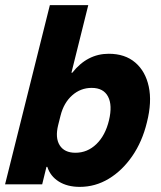

<svg xmlns="http://www.w3.org/2000/svg" viewBox="-24 -720 628 750"><path d="M287.5 10Q239.2 10 205.8 -10.8Q172.5 -31.7 160.8 -68.3H157.5L140.8 0H-4.2L170.8 -700H320.8L255 -435.8H258.3Q316.7 -510 400.8 -510Q464.2 -510 504.2 -475.8Q544.2 -441.7 557.1 -381.7Q570 -321.7 550 -242.5Q531.7 -166.7 492.5 -110Q453.3 -53.3 400.8 -21.7Q348.3 10 287.5 10ZM270.8 -123.3Q317.5 -123.3 352.5 -157.1Q387.5 -190.8 401.7 -250Q415.8 -309.2 397.9 -342.9Q380 -376.7 334.2 -376.7Q290.8 -376.7 257.9 -347.5Q225 -318.3 212.5 -268.3L203.3 -231.7Q190.8 -181.7 209.2 -152.5Q227.5 -123.3 270.8 -123.3Z"/></svg>

Font: Funnel Sans Light ExtraBold
Style: Italic
Weight: 800
Italic angle: -14.036°
Version: Version 1.000